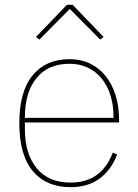

<svg xmlns="http://www.w3.org/2000/svg" viewBox="-20 -763 573 795"><path d="M272 12Q172 12 116 -54.5Q60 -121 60 -253Q60 -384 115 -451Q170 -518 268 -518Q314 -518 351.5 -500.5Q389 -483 416 -450Q443 -417 458 -370.5Q473 -324 473 -266V-256H83V-229Q83 -126 132 -66.5Q181 -7 272 -7Q400 -7 447 -131L465 -124Q442 -61 393.5 -24.5Q345 12 272 12ZM268 -499Q179 -499 131 -439.5Q83 -380 83 -277V-275H450V-279Q450 -329 437 -369.5Q424 -410 400 -439Q376 -468 342.5 -483.5Q309 -499 268 -499ZM281 -743 409 -610 395 -599 269 -726 143 -599 129 -610 257 -743Z"/></svg>

Font: IBM Plex Sans Arabic Thin
Style: Regular
Weight: 100
Designer: Mike Abbink, Paul van der Laan, Pieter van Rosmalen, Wael Morcos, Khajak Apelian
Foundry: Bold Monday
Version: Version 1.101